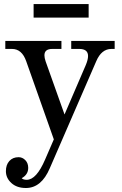

<svg xmlns="http://www.w3.org/2000/svg" viewBox="-20 -688 596 937"><path d="M106.4 229.5Q62 229.5 35.4 205.1Q8.8 180.7 8.8 147.5Q8.8 116.2 25.6 97.7Q42.5 79.1 70.8 79.1Q89.4 79.1 103.5 93.5Q117.7 107.9 117.7 131.3Q117.7 164.1 85.9 181.6Q93.3 189.5 110.4 189.5Q157.7 189.5 200.2 90.3L242.7 -7.8L107.9 -389.2Q86.9 -449.2 38.6 -449.2H5.9V-488.3H279.8V-449.2H234.9Q196.8 -449.2 196.8 -418Q196.8 -405.8 202.6 -388.7L294.9 -129.4L398.9 -371.1Q409.7 -397 409.7 -414.6Q409.7 -449.2 366.7 -449.2H327.6V-488.3H539.6V-449.2H523.9Q475.1 -449.2 449.7 -389.2L223.1 132.8Q182.1 229.5 106.4 229.5ZM412.6 -602.1H144V-668H412.6Z"/></svg>

Font: Munson
Style: Regular
Weight: 400
Designer: Paul James MIller
Foundry: High-Logic / Made with FontCreator
Version: Version 2.10;May 5, 2019;FontCreator 11.5.0.2430 64-bit